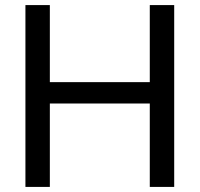

<svg xmlns="http://www.w3.org/2000/svg" viewBox="-20 -735 786 755"><path d="M569 0V-715H665V0ZM176 0H80V-715H176ZM166 -328V-412H579V-328Z"/></svg>

Font: Wix Madefor Display Medium
Style: Regular
Weight: 500
Designer: Dalton Maag Ltd
Foundry: Dalton Maag Ltd
Version: Version 3.100